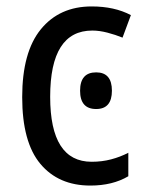

<svg xmlns="http://www.w3.org/2000/svg" viewBox="-20 -567 454 597"><path d="M379 -19V-92Q354 -79 325.5 -71.5Q297 -64 265 -64Q136 -64 136 -266Q136 -472 267 -472Q289 -472 314 -465.5Q339 -459 361 -450L387 -520Q336 -547 265 -547Q165 -547 107 -476Q49 -405 49 -265Q49 -125 105.5 -57.5Q162 10 261 10Q330 10 379 -19ZM229 -285Q229 -228 279 -228Q328 -228 328 -285Q328 -342 279 -342Q229 -342 229 -285Z"/></svg>

Font: Noto Sans UI SemiCondensed
Style: Regular
Weight: 400
Width: 4
Designer: Monotype Design Team
Foundry: Monotype Imaging Inc.
Version: 1.001